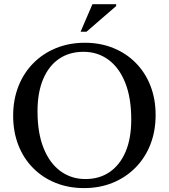

<svg xmlns="http://www.w3.org/2000/svg" viewBox="-20 -904 821 934"><path d="M392.5 -696Q468 -696 531 -670.5Q594 -645 640.2 -598.2Q686.5 -551.5 711.8 -487Q737 -422.5 737 -344.5Q737 -266 711.5 -201Q686 -136 639 -88.5Q592 -41 528.5 -15Q465 11 389 11Q313.5 11 250.2 -14.5Q187 -40 140.8 -86.8Q94.5 -133.5 69.2 -198.2Q44 -263 44 -341Q44 -419 69.5 -484Q95 -549 142 -596.5Q189 -644 252.8 -670Q316.5 -696 392.5 -696ZM395.5 -33Q463.5 -33 513.5 -67.2Q563.5 -101.5 591 -166Q618.5 -230.5 618.5 -322.5Q618.5 -428.5 589 -502Q559.5 -575.5 507 -613.8Q454.5 -652 386 -652Q317.5 -652 267.5 -618Q217.5 -584 190 -519.2Q162.5 -454.5 162.5 -362.5Q162.5 -257 192 -183.5Q221.5 -110 274.2 -71.5Q327 -33 395.5 -33ZM372 -749.5 429.5 -883.5H545V-874.5L400.5 -749.5Z"/></svg>

Font: Newsreader 36pt Medium
Style: Regular
Weight: 500
Designer: Hugues Gentile
Foundry: Production Type
Version: Version 1.003